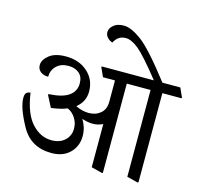

<svg xmlns="http://www.w3.org/2000/svg" viewBox="-130 -1078 1280 1229"><g transform="rotate(15 510.0 -464.0)"><path d="M1020 -588.9 1017.1 -584.5H891.1V5.9L886.7 9.3L813 -9.3V-584.5H655.3V5.9L650.9 9.3L577.1 -9.3V-295.4Q559.1 -287.1 543 -283.4Q526.9 -279.8 510.3 -279.8Q493.7 -279.8 475.3 -283.2Q457 -286.6 439 -293Q454.1 -268.1 461.9 -241.5Q469.7 -214.8 469.7 -187Q469.7 -119.6 425 -75Q380.4 -30.3 303.2 -30.3Q166 -30.3 102.5 -145.3Q39.1 -260.3 39.1 -324.2Q39.1 -350.1 48.6 -358.9Q58.1 -367.7 75.2 -369.1Q94.7 -233.9 152.1 -171.6Q209.5 -109.4 282.2 -109.4Q337.4 -109.4 370.6 -140.1Q403.8 -170.9 403.8 -218.8Q403.8 -255.9 383.8 -287.6Q363.8 -319.3 331.5 -333.5Q310.1 -324.7 283.4 -318.4Q256.8 -312 226.1 -308.6L186.5 -385.3L189.5 -390.1Q280.8 -395 322.5 -425.5Q364.3 -456.1 364.3 -507.3Q364.3 -551.8 337.2 -574.7Q310.1 -597.7 267.1 -597.7Q216.3 -597.7 187 -568.6Q157.7 -539.6 157.7 -496.6Q125.5 -496.6 106 -512.7Q86.4 -528.8 86.4 -554.7Q86.4 -590.3 124.8 -621.1Q163.1 -651.9 234.9 -651.9Q323.2 -651.9 379.4 -601.3Q435.5 -550.8 435.5 -473.6Q435.5 -439.9 422.9 -413.1Q410.2 -386.2 380.9 -361.3Q402.8 -350.1 425.3 -345Q447.8 -339.8 467.3 -339.8Q514.2 -339.8 545.7 -366.5Q577.1 -393.1 577.1 -442.9V-584.5H497.6L470.2 -645L473.1 -649.4H817.4Q709.5 -785.2 661.1 -825Q612.8 -864.7 574.7 -864.7Q547.9 -864.7 529.1 -851.8Q510.3 -838.9 498 -814.5Q477.5 -820.8 463.6 -836.4Q449.7 -852.1 449.7 -871.6Q449.7 -895.5 473.9 -917Q498 -938.5 543 -938.5Q589.8 -938.5 659.7 -887.7Q729.5 -836.9 874 -649.4H992.7Z"/></g></svg>

Font: Sitara
Style: Regular
Weight: 400
Designer: Neelakash Kshetrimayum
Foundry: Neelakash Kshetrimayum
Version: Version 1.000;PS Version 1.000;PS 1.0;hotconv 1.;hotconv 1.0